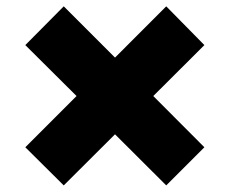

<svg xmlns="http://www.w3.org/2000/svg" viewBox="-20 -595 718 600"><path d="M499.5 -15.6 339.4 -175.3 179.2 -15.6 59.1 -134.8 219.2 -294.9 59.1 -454.1 179.2 -575.2 339.4 -415 499.5 -575.2 618.7 -454.1 459 -294.9 618.7 -134.8Z"/></svg>

Font: Inter Display Black
Style: Regular
Weight: 900
Designer: Rasmus Andersson
Foundry: rsms
Version: Version 4.000;git-a52131595